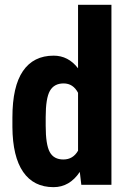

<svg xmlns="http://www.w3.org/2000/svg" viewBox="-20 -770 536 800"><path d="M170.4 -245.6Q170.4 -167.5 187.3 -136.5Q204.1 -105.5 244.1 -105.5Q284.2 -105.5 305.2 -142.1V-383.3Q284.7 -422.4 245.1 -422.4Q205.6 -422.4 188 -391.6Q170.4 -360.8 170.4 -282.2ZM31.7 -280.3Q31.7 -410.2 75.7 -474.1Q119.6 -538.1 203.6 -538.1Q264.6 -538.1 305.2 -485.4V-750H444.3V0H318.8L312.5 -53.7Q270 9.8 203.1 9.8Q120.1 9.8 76.4 -53.7Q32.7 -117.2 31.7 -240.2Z"/></svg>

Font: RobotoCondensed-Bold
Style: Bold
Weight: 700
Designer: Google
Version: Version 2.001240; 2014